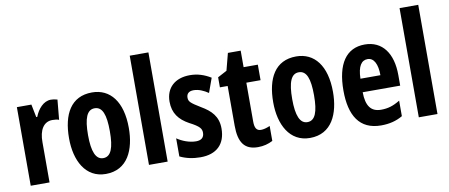

<svg xmlns="http://www.w3.org/2000/svg" viewBox="-68 -1033 3078 1316"><g transform="rotate(-10 1471.5 -375.0)"><path d="M294 -557C242 -557 202 -509 182 -457H175L157 -547H56V0H187V-279C186 -364 219 -418 280 -418C299 -418 314 -416 326 -411L339 -550C320 -555 307 -557 294 -557Z M787 -274C787 -457 706 -557 580 -557C433 -557 371 -441 371 -274C371 -120 436 10 578 10C730 10 787 -123 787 -274ZM503 -273C503 -391 526 -447 579 -447C633 -447 655 -390 655 -274C655 -158 633 -100 579 -100C527 -100 503 -159 503 -273Z M1009 0V-760H879V0Z M1412 -160C1412 -244 1366 -289 1299 -328C1232 -369 1219 -380 1219 -408C1219 -435 1236 -451 1268 -451C1304 -451 1339 -435 1370 -414L1406 -514C1360 -542 1314 -557 1261 -557C1157 -557 1093 -498 1093 -402C1093 -322 1132 -272 1200 -235C1270 -199 1282 -181 1282 -153C1282 -120 1262 -103 1226 -103C1178 -103 1129 -123 1094 -147V-21C1137 0 1185 10 1237 10C1347 10 1412 -49 1412 -160Z M1677 -103C1646 -103 1634 -125 1634 -168V-439H1733V-547H1634V-662H1545L1514 -543L1450 -509V-439H1504V-163C1504 -46 1543 10 1637 10C1676 10 1709 1 1740 -15V-119C1717 -109 1696 -103 1677 -103Z M2208 -274C2208 -457 2127 -557 2001 -557C1854 -557 1792 -441 1792 -274C1792 -120 1857 10 1999 10C2151 10 2208 -123 2208 -274ZM1924 -273C1924 -391 1947 -447 2000 -447C2054 -447 2076 -390 2076 -274C2076 -158 2054 -100 2000 -100C1948 -100 1924 -159 1924 -273Z M2478 -556C2348 -556 2280 -454 2280 -270C2280 -97 2343 10 2494 10C2551 10 2600 -2 2644 -28V-136C2597 -107 2559 -96 2512 -96C2442 -96 2409 -140 2408 -236H2669V-310C2669 -460 2601 -556 2478 -556ZM2480 -454C2524 -454 2548 -407 2548 -330H2409C2411 -418 2438 -454 2480 -454Z M2887 0V-760H2757V0Z"/></g></svg>

Font: Noto Sans Georgian ExtraCondensed Bold
Style: Regular
Weight: 700
Width: 2
Designer: Monotype Design Team, Akaki Razmadze
Foundry: Google LLC
Version: Version 2.005